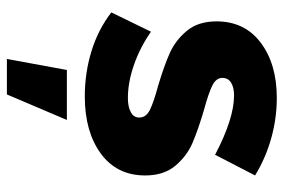

<svg xmlns="http://www.w3.org/2000/svg" viewBox="-153 -436 823 557"><g transform="rotate(90 258.5 -157.5)"><path d="M257 -425Q234 -425 220 -416.5Q206 -408 206 -391Q206 -373 228 -362Q250 -351 298 -338Q356 -321 394.5 -304.5Q433 -288 461 -254.5Q489 -221 489 -167Q489 -85 425.5 -38.5Q362 8 260 8Q191 8 128 -11.5Q65 -31 16 -69L72 -184Q118 -152 168.5 -134.5Q219 -117 264 -117Q290 -117 305.5 -125.5Q321 -134 321 -150Q321 -170 298.5 -181Q276 -192 228 -205Q171 -222 134 -238.5Q97 -255 69.5 -288Q42 -321 42 -374Q42 -456 104 -502.5Q166 -549 264 -549Q323 -549 380.5 -533Q438 -517 489 -486L429 -370Q324 -425 257 -425ZM183 60H328L254 234H151Z"/></g></svg>

Font: Montserrat V1
Style: Bold
Weight: 700
Designer: Julieta Ulanovsky
Foundry: Julieta Ulanovsky
Version: Version 6.001